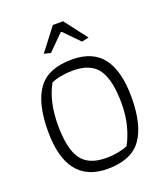

<svg xmlns="http://www.w3.org/2000/svg" viewBox="-152 -942 914 1056"><g transform="rotate(-20 305.0 -414.5)"><path d="M181 -706 282 -838H342L443 -706L402 -697L315 -786H309L220 -697ZM57 -297Q57 -460 116 -542Q175 -624 314 -624Q437 -624 495 -547Q553 -470 553 -317Q553 -155 494 -73Q435 9 296 9Q57 9 57 -297ZM435 -73Q460 -118 475 -176.5Q490 -235 490 -303Q490 -440 447 -502.5Q404 -565 300 -565Q264 -565 228.5 -558.5Q193 -552 172 -541Q120 -448 120 -311Q120 -174 162.5 -112Q205 -50 310 -50Q345 -50 379 -56.5Q413 -63 435 -73Z"/></g></svg>

Font: Athiti
Style: Regular
Weight: 400
Designer: CadsonDemak Team
Foundry: CadsonDemak
Version: Version 1.033